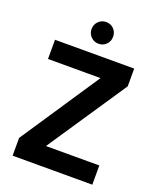

<svg xmlns="http://www.w3.org/2000/svg" viewBox="-161 -992 900 1089"><g transform="rotate(20 289.0 -447.0)"><path d="M49 0V-107L367 -584H50V-700H528V-593L208 -116H530V0ZM289 -763Q262 -763 243 -782Q224 -801 224 -828Q224 -856 243 -875Q262 -894 289 -894Q317 -894 335.5 -875Q354 -856 354 -828Q354 -801 335.5 -782Q317 -763 289 -763Z"/></g></svg>

Font: DM Sans 18pt ExtraBold
Style: Regular
Weight: 800
Designer: Colophon Foundry, Jonny Pinhorn
Foundry: Colophon Foundry
Version: Version 4.004;gftools[0.9.30]